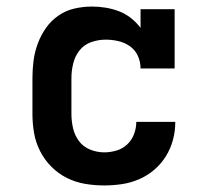

<svg xmlns="http://www.w3.org/2000/svg" viewBox="-20 -558 640 586"><path d="M298 8Q268 8 239 3Q210 -2 184 -15Q158 -28 137 -49Q116 -70 102.5 -96.5Q89 -123 84 -152Q79 -181 79 -210V-320Q79 -347 82.5 -373.5Q86 -400 95.5 -425.5Q105 -451 120.5 -473Q136 -495 158.5 -510.5Q181 -526 207.5 -532Q234 -538 261 -538Q282 -538 303 -534.5Q324 -531 343.5 -523.5Q363 -516 379.5 -503Q396 -490 409 -473V-530H513V-349H409Q409 -369 401 -387Q393 -405 377 -416.5Q361 -428 341.5 -432.5Q322 -437 303 -437Q280 -437 258.5 -429.5Q237 -422 223 -404.5Q209 -387 203.5 -364.5Q198 -342 198 -320V-210Q198 -188 203 -166.5Q208 -145 221 -127.5Q234 -110 255 -101.5Q276 -93 298 -93Q317 -93 335.5 -98.5Q354 -104 368 -117Q382 -130 389 -148.5Q396 -167 396 -186Q396 -186 396 -186Q396 -186 396 -186H515Q515 -186 515 -186Q515 -186 515 -186Q515 -158 508 -131.5Q501 -105 486.5 -81.5Q472 -58 451 -40Q430 -22 404.5 -11Q379 0 352 4Q325 8 298 8Z"/></svg>

Font: Iosevka Curly Slab Extended
Style: Bold
Weight: 700
Width: 7
Monospace: yes
Designer: Belleve Invis
Foundry: Belleve Invis
Version: Version 11.1.0; ttfautohint (v1.8.3)